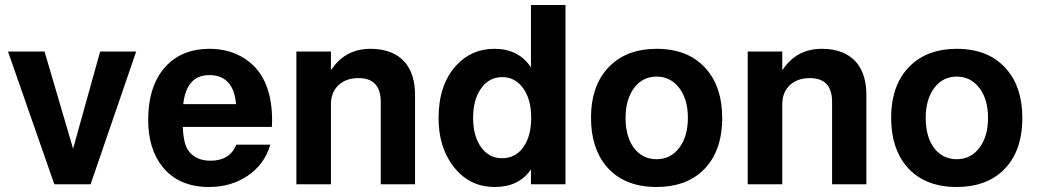

<svg xmlns="http://www.w3.org/2000/svg" viewBox="-20 -736 4144 767"><path d="M342 0H197L12 -530H158L272 -142L380 -530H524Z M1066 -229H710Q713 -165 730 -138Q759 -94 821 -94Q898 -94 924 -158H1060Q1037 -80 970.5 -34.5Q904 11 815 11Q694 11 629 -70Q572 -141 572 -257Q572 -398 646 -475Q711 -541 817 -541Q898 -541 959 -501Q1020 -461 1046 -389Q1067 -333 1067 -254Q1067 -244 1066 -229ZM923 -320Q913 -436 816 -436Q725 -436 712 -320Z M1164 -530H1302V-455Q1358 -541 1460 -541Q1551 -541 1598 -487Q1638 -439 1638 -357V0H1501V-329Q1501 -424 1412 -424Q1362 -424 1332 -395.5Q1302 -367 1302 -320V0H1164Z M2239 -716V0H2101V-59Q2053 11 1956 11Q1851 11 1787 -77Q1732 -152 1732 -264Q1732 -397 1802 -474Q1863 -541 1955 -541Q2052 -541 2101 -467V-716ZM1986 -428Q1934 -428 1902 -383Q1870 -338 1870 -265Q1870 -193 1901.5 -148.5Q1933 -104 1986 -104Q2039 -104 2070.5 -148Q2102 -192 2102 -265Q2102 -339 2070 -383.5Q2038 -428 1986 -428Z M2603 -541Q2734 -541 2804 -457Q2865 -385 2865 -265Q2865 -127 2786 -53Q2717 11 2603 11Q2472 11 2402 -72Q2341 -145 2341 -265Q2341 -402 2420 -476Q2489 -541 2603 -541ZM2603 -430Q2547 -430 2513 -384.5Q2479 -339 2479 -265Q2479 -185 2517 -139Q2551 -100 2603 -100Q2659 -100 2693.5 -145.5Q2728 -191 2728 -265Q2728 -344 2689 -390Q2655 -430 2603 -430Z M2967 -530H3105V-455Q3161 -541 3263 -541Q3354 -541 3401 -487Q3441 -439 3441 -357V0H3304V-329Q3304 -424 3215 -424Q3165 -424 3135 -395.5Q3105 -367 3105 -320V0H2967Z M3802 -541Q3933 -541 4003 -457Q4064 -385 4064 -265Q4064 -127 3985 -53Q3916 11 3802 11Q3671 11 3601 -72Q3540 -145 3540 -265Q3540 -402 3619 -476Q3688 -541 3802 -541ZM3802 -430Q3746 -430 3712 -384.5Q3678 -339 3678 -265Q3678 -185 3716 -139Q3750 -100 3802 -100Q3858 -100 3892.5 -145.5Q3927 -191 3927 -265Q3927 -344 3888 -390Q3854 -430 3802 -430Z"/></svg>

Font: Almarai Bold
Style: Regular
Weight: 700
Designer: Boutros International 2019
Foundry: Created by Boutros International 2019
Version: Version 1.10